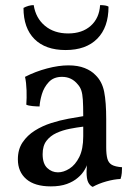

<svg xmlns="http://www.w3.org/2000/svg" viewBox="-20 -723 538 752"><path d="M343 9Q332 4 325.5 -9Q319 -22 319 -50Q319 -59 320 -71.5Q321 -84 324 -94H326Q323 -78 312.5 -59.5Q302 -41 285 -27Q268 -12 242 -2.5Q216 7 179 7Q116 7 83 -21.5Q50 -50 50 -99Q50 -138 68.5 -165.5Q87 -193 116.5 -211.5Q146 -230 180.5 -241Q215 -252 248 -258Q281 -264 306 -268Q306 -309 304.5 -332Q303 -355 298.5 -368.5Q294 -382 285 -392Q273 -407 257.5 -414.5Q242 -422 223 -422Q190 -422 171 -401.5Q152 -381 144 -354Q136 -327 135 -306Q124 -306 107.5 -307.5Q91 -309 83 -313Q85 -338 84 -369Q83 -400 78 -422Q119 -443 164.5 -455Q210 -467 248 -467Q285 -467 311.5 -456.5Q338 -446 354 -429Q380 -404 388 -363.5Q396 -323 396 -256V-146Q396 -118 400.5 -101.5Q405 -85 418 -77.5Q431 -70 458 -68Q458 -58 457 -45.5Q456 -33 452 -22Q427 -21 396.5 -12.5Q366 -4 343 9ZM207 -48Q229 -48 252 -62.5Q275 -77 290.5 -108Q306 -139 306 -189V-227Q281 -224 253 -218.5Q225 -213 201 -202Q177 -191 162 -171.5Q147 -152 147 -119Q147 -82 165 -65Q183 -48 207 -48ZM405 -697Q405 -616 361 -571.5Q317 -527 237 -527Q158 -527 115 -570Q72 -613 72 -692Q81 -697 91.5 -700Q102 -703 112 -703Q120 -652 156 -622Q192 -592 247 -592Q302 -592 335.5 -622Q369 -652 372 -703Q383 -703 392 -701.5Q401 -700 405 -697Z"/></svg>

Font: Vollkorn
Style: Regular
Weight: 400
Designer: Friedrich Althausen
Foundry: Friedrich Althausen
Version: Version 5.001